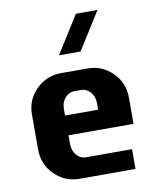

<svg xmlns="http://www.w3.org/2000/svg" viewBox="-82 -795 705 859"><g transform="rotate(-10 270.0 -365.0)"><path d="M490.2 -200.2H194.8V-160.2Q194.8 -129.9 212.2 -109.9Q229.5 -89.8 254.9 -89.8H463.9V0H210Q143.6 0 96.7 -46.9Q49.8 -93.8 49.8 -160.2V-319.8Q49.8 -386.7 96.7 -433.3Q143.6 -480 210 -480H330.1Q396.5 -480 443.4 -433.3Q490.2 -386.7 490.2 -319.8ZM345.2 -290V-319.8Q345.2 -349.6 327.6 -369.9Q310.1 -390.1 285.2 -390.1H254.9Q230 -390.1 212.4 -369.9Q194.8 -349.6 194.8 -319.8V-290ZM419.9 -730 313 -560.1H214.8L321.8 -730Z"/></g></svg>

Font: Laconic
Style: Bold
Weight: 700
Designer: Robby Woodard
Version: Version 1.000